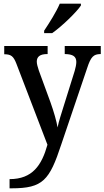

<svg xmlns="http://www.w3.org/2000/svg" viewBox="-20 -786 568 1044"><path d="M220 -619V-606H264C318 -644 397 -721 420 -756V-766H305C286 -721 248 -661 220 -619ZM32 188V238H43C214 238 249 194 313 0L454 -416C474 -478 489 -491 525 -492H528V-536H332V-492H335C375 -491 395 -480 395 -449C395 -436 391 -417 386 -400L325 -205C314 -169 300 -128 293 -93C288 -125 273 -178 254 -231L191 -403C185 -422 180 -438 180 -451C180 -478 198 -492 236 -492H239V-536H3V-491H6C40 -490 53 -481 69 -440L238 1C207 112 157 188 32 188Z"/></svg>

Font: Noto Serif Armenian SemiCondensed Medium
Style: Regular
Weight: 500
Width: 4
Designer: Monotype Design Team
Foundry: Monotype Imaging Inc.
Version: Version 2.008